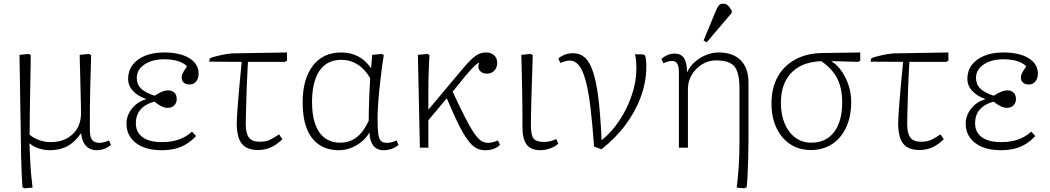

<svg xmlns="http://www.w3.org/2000/svg" viewBox="-20 -802 5704 1043"><path d="M114 221 102 215Q100 192 98 146Q96 100 94.5 44.5Q93 -11 93 -62Q93 -74 92.5 -107.5Q92 -141 91 -187Q90 -233 89.5 -283Q89 -333 88 -379Q87 -425 86.5 -458.5Q86 -492 86 -504L135 -509L147 -503Q147 -473 146 -423Q145 -373 144 -312Q143 -251 142 -188Q141 -125 141 -70Q164 -51 194 -40.5Q224 -30 255 -30Q329 -30 374.5 -73Q420 -116 420 -186Q420 -204 419.5 -231.5Q419 -259 418 -291Q417 -323 416.5 -355.5Q416 -388 415 -418Q414 -448 413.5 -470.5Q413 -493 413 -504L463 -509L475 -503Q475 -481 474 -454.5Q473 -428 472 -395Q471 -362 470 -318.5Q469 -275 468.5 -220.5Q468 -166 468 -96Q468 -71 473.5 -55.5Q479 -40 491 -33Q503 -26 523 -26Q531 -26 546.5 -30Q562 -34 572 -39L583 -15Q568 -2 547.5 6Q527 14 506 14Q482 14 463.5 3.5Q445 -7 434.5 -27.5Q424 -48 421 -77H419Q387 -30 346.5 -8Q306 14 250 14Q220 14 190 4Q160 -6 143 -22H140Q142 25 144 68.5Q146 112 149.5 150Q153 188 157 217Z M857 14Q799 14 756.5 -3.5Q714 -21 690.5 -53.5Q667 -86 667 -130Q667 -175 697 -212.5Q727 -250 774 -263V-264Q728 -280 702 -308.5Q676 -337 676 -374Q676 -417 700 -449Q724 -481 768 -499Q812 -517 871 -517Q958 -517 1008.5 -486Q1059 -455 1059 -402Q1059 -376 1045.5 -359.5Q1032 -343 1010 -343Q990 -343 978.5 -353Q967 -363 967 -380Q967 -388 969.5 -396Q972 -404 978.5 -415Q985 -426 996 -442Q977 -461 945.5 -470.5Q914 -480 871 -480Q807 -480 765 -452Q723 -424 723 -379Q723 -344 745.5 -321.5Q768 -299 819 -282Q847 -299 862.5 -305Q878 -311 893 -311Q915 -311 927.5 -298.5Q940 -286 940 -264Q940 -243 926.5 -229.5Q913 -216 890 -216Q876 -216 859.5 -223.5Q843 -231 818 -250Q768 -236 743 -206.5Q718 -177 718 -132Q718 -83 755 -56.5Q792 -30 859 -30Q893 -30 922 -36Q951 -42 976 -54.5Q1001 -67 1023 -87L1045 -63Q1021 -37 992.5 -19.5Q964 -2 930.5 6Q897 14 857 14Z M1383 13Q1321 13 1293.5 -21.5Q1266 -56 1266 -134Q1266 -148 1268 -179Q1270 -210 1273.5 -254Q1277 -298 1282 -352Q1287 -406 1293 -466L1116 -467L1120 -485Q1130 -490 1145 -494Q1160 -498 1177 -502Q1194 -506 1210.5 -508.5Q1227 -511 1241 -512L1539 -517V-472L1527 -466H1327Q1326 -444 1324 -409Q1322 -374 1320.5 -332.5Q1319 -291 1318 -251Q1317 -211 1316 -178Q1315 -145 1315 -128Q1315 -77 1332.5 -54.5Q1350 -32 1390 -32Q1427 -32 1451 -45Q1475 -58 1496 -72L1514 -46Q1484 -16 1451.5 -1.5Q1419 13 1383 13Z M1822 14Q1758 14 1713.5 -16Q1669 -46 1646.5 -103.5Q1624 -161 1624 -245Q1624 -373 1679.5 -445Q1735 -517 1833 -517Q1885 -517 1926 -495.5Q1967 -474 1994 -433H1996L2002 -504L2053 -509L2065 -503Q2058 -462 2052 -413.5Q2046 -365 2041 -317Q2036 -269 2033.5 -227Q2031 -185 2031 -155Q2031 -101 2035 -73.5Q2039 -46 2050 -36Q2061 -26 2083 -26Q2093 -26 2106 -29Q2119 -32 2134 -39L2145 -15Q2131 -2 2109.5 6Q2088 14 2064 14Q2028 14 2008.5 -10.5Q1989 -35 1987 -81H1986Q1970 -53 1943.5 -31.5Q1917 -10 1885.5 2Q1854 14 1822 14ZM1829 -27Q1879 -27 1917 -56Q1955 -85 1983 -146Q1983 -169 1983.5 -195.5Q1984 -222 1985 -252Q1986 -282 1987.5 -313.5Q1989 -345 1991 -377Q1963 -426 1923 -451.5Q1883 -477 1835 -477Q1783 -477 1747.5 -451Q1712 -425 1693.5 -373.5Q1675 -322 1675 -248Q1675 -177 1692.5 -127.5Q1710 -78 1744.5 -52.5Q1779 -27 1829 -27Z M2617 14Q2594 14 2575.5 6.5Q2557 -1 2540 -18.5Q2523 -36 2505 -65Q2493 -83 2475.5 -117.5Q2458 -152 2440 -192.5Q2422 -233 2407 -268L2307 -149V0H2261L2250 -504L2302 -509L2313 -503Q2311 -464 2309.5 -433Q2308 -402 2307.5 -370.5Q2307 -339 2307 -299.5Q2307 -260 2307 -206L2478 -410Q2514 -454 2538 -477Q2562 -500 2580.5 -508.5Q2599 -517 2621 -517Q2648 -517 2664.5 -501.5Q2681 -486 2681 -460Q2681 -435 2665.5 -418.5Q2650 -402 2626 -402Q2598 -402 2585 -420Q2572 -438 2584 -462Q2578 -461 2567 -452Q2556 -443 2541 -427Q2526 -411 2507 -388L2439 -304Q2458 -263 2475.5 -226.5Q2493 -190 2509.5 -158.5Q2526 -127 2543 -98Q2559 -72 2573 -56Q2587 -40 2601.5 -33Q2616 -26 2632 -26Q2643 -26 2658.5 -30Q2674 -34 2685 -39L2696 -15Q2686 -5 2673.5 1.5Q2661 8 2647 11Q2633 14 2617 14Z M2916 14Q2865 14 2841.5 -16Q2818 -46 2818 -113Q2818 -139 2818 -170.5Q2818 -202 2817.5 -236.5Q2817 -271 2816.5 -307Q2816 -343 2815 -378Q2814 -413 2813.5 -445.5Q2813 -478 2812 -504L2862 -509L2874 -503Q2873 -465 2871.5 -420Q2870 -375 2868.5 -329Q2867 -283 2866 -241.5Q2865 -200 2864.5 -168.5Q2864 -137 2864 -121Q2864 -68 2878.5 -49.5Q2893 -31 2934 -31Q2951 -31 2964.5 -34Q2978 -37 3002 -46L3013 -22Q3004 -12 2988 -4Q2972 4 2953.5 9Q2935 14 2916 14Z M3247 9 3207 -6Q3198 -134 3187 -223Q3176 -312 3160.5 -367.5Q3145 -423 3124 -448Q3103 -473 3076 -473Q3055 -473 3024 -460L3013 -484Q3029 -498 3049.5 -505.5Q3070 -513 3094 -513Q3131 -513 3157.5 -489Q3184 -465 3202 -410.5Q3220 -356 3231 -265.5Q3242 -175 3248 -42H3250Q3303 -84 3345.5 -148.5Q3388 -213 3412.5 -286.5Q3437 -360 3437 -428Q3437 -453 3435 -474.5Q3433 -496 3429 -507H3472L3484 -501Q3488 -490 3489.5 -475Q3491 -460 3491 -440Q3491 -359 3462 -278.5Q3433 -198 3378.5 -124.5Q3324 -51 3247 9Z M4024 221 3982 217Q3985 193 3988 163.5Q3991 134 3993 102.5Q3995 71 3996 38.5Q3997 6 3997 -24V-324Q3997 -408 3969.5 -441Q3942 -474 3869 -474Q3829 -474 3794 -452.5Q3759 -431 3738 -395.5Q3717 -360 3717 -319V0H3668V-409Q3668 -442 3659 -456.5Q3650 -471 3630 -471Q3610 -471 3584 -458L3573 -482Q3589 -496 3607.5 -503.5Q3626 -511 3645 -511Q3679 -511 3695.5 -486.5Q3712 -462 3712 -412H3714Q3728 -442 3754.5 -465.5Q3781 -489 3815 -503Q3849 -517 3883 -517Q3962 -517 4004 -474.5Q4046 -432 4046 -352V-41Q4046 9 4044.5 59Q4043 109 4041 150.5Q4039 192 4036 215ZM3819 -572 3802 -582 3867 -739Q3876 -760 3883.5 -771Q3891 -782 3909 -782Q3923 -782 3933 -773.5Q3943 -765 3955 -745V-732Z M4385 13Q4321 13 4273 -18.5Q4225 -50 4198 -107Q4171 -164 4171 -240Q4171 -324 4204.5 -384.5Q4238 -445 4300.5 -479Q4363 -513 4449 -514L4653 -517V-472L4642 -466L4497 -470V-469Q4528 -450 4552 -415.5Q4576 -381 4590 -338Q4604 -295 4604 -250Q4604 -170 4577 -111Q4550 -52 4500.5 -19.5Q4451 13 4385 13ZM4387 -27Q4467 -27 4511 -84.5Q4555 -142 4555 -246Q4555 -322 4528.5 -375Q4502 -428 4441 -470L4429 -469Q4329 -462 4275.5 -403Q4222 -344 4222 -243Q4222 -179 4243 -130Q4264 -81 4301 -54Q4338 -27 4387 -27Z M4976 13Q4914 13 4886.5 -21.5Q4859 -56 4859 -134Q4859 -148 4861 -179Q4863 -210 4866.5 -254Q4870 -298 4875 -352Q4880 -406 4886 -466L4709 -467L4713 -485Q4723 -490 4738 -494Q4753 -498 4770 -502Q4787 -506 4803.5 -508.5Q4820 -511 4834 -512L5132 -517V-472L5120 -466H4920Q4919 -444 4917 -409Q4915 -374 4913.5 -332.5Q4912 -291 4911 -251Q4910 -211 4909 -178Q4908 -145 4908 -128Q4908 -77 4925.5 -54.5Q4943 -32 4983 -32Q5020 -32 5044 -45Q5068 -58 5089 -72L5107 -46Q5077 -16 5044.5 -1.5Q5012 13 4976 13Z M5416 14Q5358 14 5315.5 -3.5Q5273 -21 5249.5 -53.5Q5226 -86 5226 -130Q5226 -175 5256 -212.5Q5286 -250 5333 -263V-264Q5287 -280 5261 -308.5Q5235 -337 5235 -374Q5235 -417 5259 -449Q5283 -481 5327 -499Q5371 -517 5430 -517Q5517 -517 5567.5 -486Q5618 -455 5618 -402Q5618 -376 5604.5 -359.5Q5591 -343 5569 -343Q5549 -343 5537.5 -353Q5526 -363 5526 -380Q5526 -388 5528.5 -396Q5531 -404 5537.5 -415Q5544 -426 5555 -442Q5536 -461 5504.5 -470.5Q5473 -480 5430 -480Q5366 -480 5324 -452Q5282 -424 5282 -379Q5282 -344 5304.5 -321.5Q5327 -299 5378 -282Q5406 -299 5421.5 -305Q5437 -311 5452 -311Q5474 -311 5486.5 -298.5Q5499 -286 5499 -264Q5499 -243 5485.5 -229.5Q5472 -216 5449 -216Q5435 -216 5418.5 -223.5Q5402 -231 5377 -250Q5327 -236 5302 -206.5Q5277 -177 5277 -132Q5277 -83 5314 -56.5Q5351 -30 5418 -30Q5452 -30 5481 -36Q5510 -42 5535 -54.5Q5560 -67 5582 -87L5604 -63Q5580 -37 5551.5 -19.5Q5523 -2 5489.5 6Q5456 14 5416 14Z"/></svg>

Font: Literata ExtraLight
Style: Regular
Weight: 250
Designer: Latin by Veronika Burian and Jose Scaglione. Greek by Irene Vlachou. Cyrillic by Vera Evstafieva.
Foundry: TypeTogether
Version: Version 3.103;gftools[0.9.29]